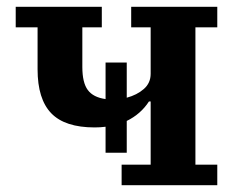

<svg xmlns="http://www.w3.org/2000/svg" viewBox="-20 -542 697 562"><path d="M289 -171Q281 -170 273 -169.5Q265 -169 257 -169Q170 -169 130 -210.5Q90 -252 90 -339V-462H26V-522H278V-462H221V-346Q221 -300 237 -278.5Q253 -257 289 -252V-359H351V-256Q381 -264 401 -281.5Q421 -299 421 -326V-462H364V-522H616V-462H552V-60H616V0H336V-60H421V-245H416Q392 -208 351 -188V-95H289Z"/></svg>

Font: IBM Plex Serif SmBld
Style: Regular
Weight: 600
Designer: Mike Abbink, Paul van der Laan, Pieter van Rosmalen
Foundry: Bold Monday
Version: Version 3.001